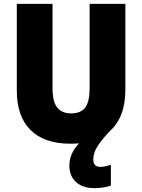

<svg xmlns="http://www.w3.org/2000/svg" viewBox="-20 -734 735 994"><path d="M463 91Q463 113 473 121.5Q483 130 499 130Q511 130 527.5 126.5Q544 123 554 119V227Q537 233 515 236.5Q493 240 469 240Q409 240 374 209Q339 178 339 121Q339 95 350 67Q361 39 389 8Q368 10 345 10Q210 10 138.5 -60.5Q67 -131 67 -265V-714H252V-277Q252 -208 276 -177.5Q300 -147 348 -147Q399 -147 421.5 -177.5Q444 -208 444 -278V-714H629V-269Q629 -124 545 -52Q504 -7 483.5 25.5Q463 58 463 91Z"/></svg>

Font: Noto Sans Sinhala UI SemiCondensed Black
Style: Regular
Weight: 900
Width: 4
Designer: Jelle Bosma - Monotype Design Team
Foundry: Monotype Imaging Inc.
Version: Version 2.006; ttfautohint (v1.8.4.7-5d5b)